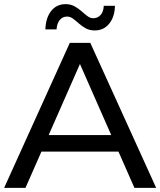

<svg xmlns="http://www.w3.org/2000/svg" viewBox="-21 -907 774 927"><path d="M214 -255H516L365 -598ZM551 -175H179L102 0H-1L316 -700H415L733 0H628ZM436 -760Q412 -760 393.5 -770Q375 -780 360 -793.5Q345 -807 331.5 -817Q318 -827 303 -827Q281 -827 267.5 -810.5Q254 -794 252 -765H198Q200 -821 226 -854Q252 -887 296 -887Q320 -887 339 -876.5Q358 -866 373 -852.5Q388 -839 401.5 -829Q415 -819 429 -819Q451 -819 465 -835Q479 -851 480 -879H534Q533 -826 506.5 -793Q480 -760 436 -760Z"/></svg>

Font: Montserrat Z Med
Style: Regular
Weight: 500
Designer: Julieta Ulanovsky
Foundry: Julieta Ulanovsky
Version: Version 8.000